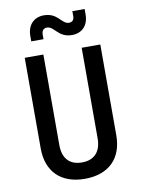

<svg xmlns="http://www.w3.org/2000/svg" viewBox="-102 -1018 804 1096"><g transform="rotate(-10 300.0 -470.0)"><path d="M370 -811C428 -811 466 -850 466 -913V-945H395V-915C395 -894 383 -883 365 -883C322 -883 312 -950 230 -950C172 -950 134 -910 134 -847V-816H205V-843C205 -866 217 -878 235 -878C279 -878 289 -811 370 -811ZM300 10C440 10 519 -71 519 -204V-730H411V-205C411 -130 373 -85 300 -85C226 -85 189 -130 189 -205V-730H81V-204C81 -72 160 10 300 10Z"/></g></svg>

Font: Tekne LDO SemiBold
Style: Regular
Weight: 600
Monospace: yes
Designer: Alessio Laiso, Mario Rullo, Paolo Rosset
Foundry: Alessio Laiso
Version: Version 1.000;hotconv 1.0.109;makeotfexe 2.5.65596